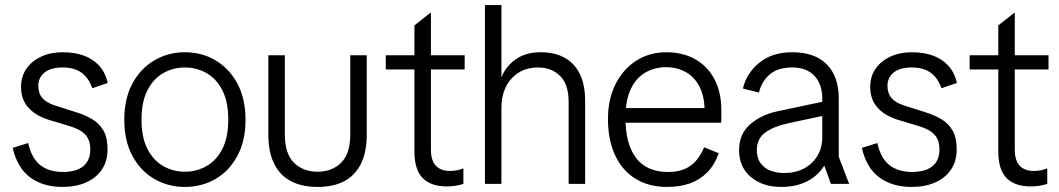

<svg xmlns="http://www.w3.org/2000/svg" viewBox="-20 -725 4174 757"><path d="M226 12Q150 12 99 -25.5Q48 -63 30 -142L91 -161Q105 -100 139.5 -73.5Q174 -47 228 -47Q280 -47 308 -69.5Q336 -92 336 -136Q336 -172 317 -193.5Q298 -215 254 -228L171 -253Q120 -269 91.5 -301Q63 -333 63 -382Q63 -424 84.5 -454.5Q106 -485 143 -502Q180 -519 227 -519Q274 -519 310 -506Q346 -493 370.5 -466.5Q395 -440 405 -398L344 -377Q329 -419 300.5 -439Q272 -459 227 -459Q180 -459 155.5 -439Q131 -419 131 -387Q131 -357 147.5 -338Q164 -319 200 -308L282 -282Q317 -271 344.5 -254.5Q372 -238 388 -210Q404 -182 404 -136Q404 -90 382 -57Q360 -24 320 -6Q280 12 226 12Z M709 12Q643 12 588.5 -19.5Q534 -51 502 -110.5Q470 -170 470 -253Q470 -336 502 -395.5Q534 -455 588.5 -487Q643 -519 709 -519Q776 -519 830 -487Q884 -455 916 -395.5Q948 -336 948 -253Q948 -170 916 -110.5Q884 -51 830 -19.5Q776 12 709 12ZM709 -48Q755 -48 794 -70Q833 -92 856.5 -137.5Q880 -183 880 -253Q880 -324 856.5 -369.5Q833 -415 794 -437Q755 -459 709 -459Q663 -459 624 -437Q585 -415 561.5 -369.5Q538 -324 538 -253Q538 -183 561.5 -137.5Q585 -92 624 -70Q663 -48 709 -48Z M1232 12Q1170 12 1126.5 -11Q1083 -34 1060.5 -80Q1038 -126 1038 -195V-507H1103V-195Q1103 -119 1139 -83.5Q1175 -48 1232 -48Q1289 -48 1325 -83.5Q1361 -119 1361 -195V-507H1426V-195Q1426 -126 1403.5 -80Q1381 -34 1338 -11Q1295 12 1232 12Z M1742 10Q1679 10 1646.5 -23Q1614 -56 1614 -127V-625L1679 -676V-135Q1679 -92 1698.5 -71.5Q1718 -51 1754 -51Q1765 -51 1778 -53Q1791 -55 1807 -61V0Q1791 5 1775.5 7.5Q1760 10 1742 10ZM1501 -451V-507H1812V-451Z M1892 0V-705H1957V-421Q1977 -467 2016 -493Q2055 -519 2112 -519Q2167 -519 2206 -497.5Q2245 -476 2266 -433.5Q2287 -391 2287 -328V0H2222V-322Q2222 -393 2188 -426Q2154 -459 2101 -459Q2037 -459 1997 -415.5Q1957 -372 1957 -299V0Z M2610 12Q2537 12 2484.5 -21Q2432 -54 2404.5 -114.5Q2377 -175 2377 -255Q2377 -334 2407 -393.5Q2437 -453 2489 -486Q2541 -519 2607 -519Q2672 -519 2721 -491.5Q2770 -464 2797 -412.5Q2824 -361 2824 -290Q2824 -275 2824 -262Q2824 -249 2823 -241H2420V-299H2786L2758 -281Q2759 -338 2740.5 -378Q2722 -418 2687 -439Q2652 -460 2605 -460Q2562 -460 2525.5 -439.5Q2489 -419 2467.5 -375Q2446 -331 2446 -260Q2446 -157 2488 -102Q2530 -47 2614 -47Q2667 -47 2701 -70.5Q2735 -94 2756 -144L2814 -121Q2798 -76 2769.5 -46.5Q2741 -17 2701.5 -2.5Q2662 12 2610 12Z M3059 12Q2987 12 2940.5 -27Q2894 -66 2894 -133Q2894 -198 2939 -236Q2984 -274 3049 -287L3266 -333V-277L3087 -239Q3029 -226 2996.5 -202Q2964 -178 2964 -133Q2964 -90 2993 -66.5Q3022 -43 3074 -43Q3117 -43 3150.5 -61Q3184 -79 3203 -111Q3222 -143 3222 -184V-336Q3222 -393 3191 -426Q3160 -459 3104 -459Q3048 -459 3016 -432.5Q2984 -406 2972 -360L2909 -376Q2923 -436 2973.5 -477.5Q3024 -519 3104 -519Q3193 -519 3240 -471Q3287 -423 3287 -337V-107L3328 0H3256L3230 -72Q3205 -32 3162 -10Q3119 12 3059 12Z M3574 12Q3498 12 3447 -25.5Q3396 -63 3378 -142L3439 -161Q3453 -100 3487.5 -73.5Q3522 -47 3576 -47Q3628 -47 3656 -69.5Q3684 -92 3684 -136Q3684 -172 3665 -193.5Q3646 -215 3602 -228L3519 -253Q3468 -269 3439.5 -301Q3411 -333 3411 -382Q3411 -424 3432.5 -454.5Q3454 -485 3491 -502Q3528 -519 3575 -519Q3622 -519 3658 -506Q3694 -493 3718.5 -466.5Q3743 -440 3753 -398L3692 -377Q3677 -419 3648.5 -439Q3620 -459 3575 -459Q3528 -459 3503.5 -439Q3479 -419 3479 -387Q3479 -357 3495.5 -338Q3512 -319 3548 -308L3630 -282Q3665 -271 3692.5 -254.5Q3720 -238 3736 -210Q3752 -182 3752 -136Q3752 -90 3730 -57Q3708 -24 3668 -6Q3628 12 3574 12Z M4044 10Q3981 10 3948.5 -23Q3916 -56 3916 -127V-625L3981 -676V-135Q3981 -92 4000.5 -71.5Q4020 -51 4056 -51Q4067 -51 4080 -53Q4093 -55 4109 -61V0Q4093 5 4077.5 7.5Q4062 10 4044 10ZM3803 -451V-507H4114V-451Z"/></svg>

Font: TikTok Sans Light
Style: Regular
Weight: 300
Version: Version 4.000